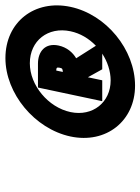

<svg xmlns="http://www.w3.org/2000/svg" viewBox="75 -970 518 708"><g transform="rotate(-90 334.0 -616.0)"><path d="M422.7 -643.3 427.9 -667.7C437.1 -667 440.7 -666.4 438.2 -655C436.1 -645 434.3 -644.2 422.7 -643.3ZM365.2 -735 314.9 -498H391.9L403.1 -550.9L432.5 -498H490.1C461.7 -479.3 426.5 -467 391.3 -467C310.5 -467 257.4 -533.4 274.7 -615C292.3 -697.8 374 -765 454.6 -765C538.3 -765 590.3 -697.8 572.7 -615C565.2 -579.5 546.4 -547.7 519.3 -521.4L473.1 -594.1C494.8 -606.8 513.6 -628.7 520.1 -659C530.6 -708.7 497.9 -735 453.2 -735ZM184.7 -615C156.8 -483.7 241.9 -377 372.1 -377C505.3 -377 634.8 -483.6 662.7 -615C690.8 -747.2 607 -855 473.7 -855C343.3 -855 212.8 -747.2 184.7 -615Z"/></g></svg>

Font: Hussar Nova
Style: 96
Weight: 700
Foundry: Cannot Into Space Fonts
Version: Version 0.99